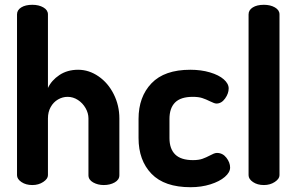

<svg xmlns="http://www.w3.org/2000/svg" viewBox="-20 -772 1245 801"><path d="M115 0Q88 0 69.5 -12.5Q51 -25 51 -41V-712Q51 -730 68.5 -741Q86 -752 115 -752Q142 -752 161 -741Q180 -730 180 -712V-405Q195 -437 228 -459Q261 -481 306 -481Q351 -481 391 -453.5Q431 -426 454.5 -379Q478 -332 478 -278V-41Q478 -22 458.5 -11Q439 0 413 0Q388 0 368.5 -11Q349 -22 349 -41V-278Q349 -300 337 -321Q325 -342 305 -355Q285 -368 262 -368Q241 -368 222 -357Q203 -346 191.5 -325.5Q180 -305 180 -278V-41Q180 -26 160.5 -13Q141 0 115 0Z M558 -196V-276Q558 -368 612 -424.5Q666 -481 774 -481Q819 -481 856 -470Q893 -459 913.5 -441Q934 -423 934 -403Q934 -382 919 -361Q904 -340 883 -340Q875 -340 857 -349Q839 -358 823.5 -363Q808 -368 784 -368Q734 -368 710.5 -344.5Q687 -321 687 -276V-196Q687 -151 711 -127.5Q735 -104 785 -104Q809 -104 824.5 -109.5Q840 -115 857 -124Q864 -128 871.5 -131Q879 -134 885 -134Q909 -134 924.5 -114Q940 -94 940 -73Q940 -53 918 -34Q896 -15 858 -3Q820 9 775 9Q666 9 612 -47Q558 -103 558 -196Z M1146 -712V-41Q1146 -26 1126.5 -13Q1107 0 1081 0Q1054 0 1035.5 -12.5Q1017 -25 1017 -41V-712Q1017 -730 1034.5 -741Q1052 -752 1081 -752Q1108 -752 1127 -741Q1146 -730 1146 -712Z"/></svg>

Font: Dosis
Style: Regular
Weight: 400
Designer: Edgar Tolentino, Pablo Impallari, Igino Marini
Foundry: Edgar Tolentino, Pablo Impallari, Igino Marini
Version: Version 1.007;Glyphs 3.1.1 (3134)